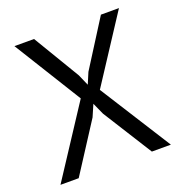

<svg xmlns="http://www.w3.org/2000/svg" viewBox="-127 -810 871 920"><g transform="rotate(-20 309.0 -350.0)"><path d="M259 -356 46 -700H146L288 -463L313 -406L337 -463L487 -700H579L359 -363L589 0H492L334 -251L307 -311L281 -251L119 0H26Z"/></g></svg>

Font: PTSans
Style: Regular
Weight: 400
Designer: A.Korolkova, O.Umpeleva, V.Yefimov
Foundry: ParaType Ltd
Version: Version 2.003W OFL